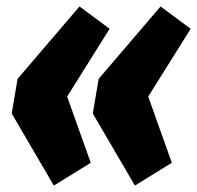

<svg xmlns="http://www.w3.org/2000/svg" viewBox="-20 -580 608 592"><path d="M225.1 -560.1 317.9 -491.2 187 -282.2 259.8 -78.1 146 -7.8 16.1 -230 34.2 -336.9ZM475.1 -560.1 567.9 -491.2 437 -282.2 509.8 -78.1 396 -7.8 266.1 -230 284.2 -336.9Z"/></svg>

Font: Fira Sans Compressed ExtraBold
Style: Italic
Weight: 800
Width: 3
Italic angle: -8°
Designer: Carrois Corporate & Edenspiekermann AG
Foundry: Carrois Corporate GbR & Edenspiekermann AG
Version: Version 4.203;PS 004.203;hotconv 1.0.88;makeotf.lib2.5.64775